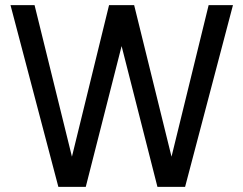

<svg xmlns="http://www.w3.org/2000/svg" viewBox="-20 -730 951 750"><path d="M208 0 21 -710H115L261 -118L406 -710H504L650 -118L795 -710H890L703 0H595L455 -550L315 0Z"/></svg>

Font: Geist
Style: Regular
Weight: 400
Designer: Basement.studio, Andrés Briganti, Mateo Zaragoza
Foundry: Basement.studio, Vercel, Andrés Briganti, Guido Ferreyra, Mateo Zaragoza
Version: Version 1.401